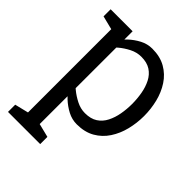

<svg xmlns="http://www.w3.org/2000/svg" viewBox="-202 -617 926 926"><g transform="rotate(45 260.5 -154.0)"><path d="M165 -500 164.5 200H85V-500ZM123.3 -346.7 96.7 -355Q96.7 -355 106.2 -370.5Q115.7 -386 133.4 -408.8Q151.2 -431.5 175.4 -454.2Q199.7 -477 229.2 -492.5Q258.7 -508 291.7 -508L281.7 -443Q251.2 -443 222.7 -428.5Q194.2 -414 171.6 -394.8Q149 -375.7 136.2 -361.2Q123.3 -346.7 123.3 -346.7ZM123.3 -153.3Q123.3 -153.3 136.2 -138.8Q149 -124.3 171.6 -105.7Q194.2 -87 222.7 -72.5Q251.2 -58 281.7 -58L291.7 8Q258.7 8 229.2 -7.5Q199.7 -23 175.4 -45.8Q151.2 -68.5 133.4 -91.2Q115.7 -114 106.2 -129.5Q96.7 -145 96.7 -145ZM281.7 -58Q320.5 -58 345.6 -74.3Q370.7 -90.7 384.9 -118.8Q399.2 -146.8 405.2 -180.8Q411.3 -214.8 411.3 -250Q411.3 -285.3 405.2 -319.8Q399.2 -354.2 384.9 -382.2Q370.7 -410.3 345.6 -426.7Q320.5 -443 281.7 -443L291.7 -508Q345.3 -508 383.7 -486Q422 -464 446.2 -427Q470.5 -390 481.9 -344Q493.3 -298 493.3 -250Q493.3 -202 481.9 -156Q470.5 -110 446.2 -73Q422 -36 383.7 -14Q345.3 8 291.7 8ZM95 -431.7 15 -451.7V-500H95ZM15 200V150.8L100 130L95 200ZM154.5 200 147.8 129.2 234.5 150.8V200Z"/></g></svg>

Font: Epunda Slab Light
Style: Regular
Weight: 300
Designer: Simon Atzbach
Foundry: typofactur
Version: Version 1.102